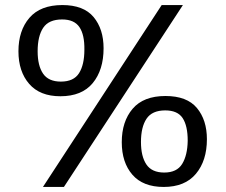

<svg xmlns="http://www.w3.org/2000/svg" viewBox="-20 -730 893 760"><path d="M219 -349Q138 -349 95.5 -398Q53 -447 53 -527Q53 -609 96.5 -659.5Q140 -710 227 -710Q311 -710 350.5 -662.5Q390 -615 390 -539Q390 -453 347 -401Q304 -349 219 -349ZM150 10 620 -710H704L233 10ZM221 -407Q272 -407 293 -440.5Q314 -474 314 -533Q315 -592 294.5 -622.5Q274 -653 226 -653Q173 -653 151 -620Q129 -587 129 -527Q129 -470 150.5 -438.5Q172 -407 221 -407ZM628 10Q546 10 504 -38.5Q462 -87 462 -167Q462 -249 505 -299.5Q548 -350 635 -350Q720 -350 759.5 -302.5Q799 -255 799 -179Q799 -94 755.5 -42Q712 10 628 10ZM630 -47Q680 -47 701 -81Q722 -115 723 -173Q723 -232 703 -262.5Q683 -293 634 -293Q582 -293 560 -260Q538 -227 538 -168Q538 -111 559.5 -79Q581 -47 630 -47Z"/></svg>

Font: Bitter Medium
Style: Regular
Weight: 500
Designer: Sol Matas, and Bitter project Authors
Foundry: Sol Matas
Version: Version 2.001